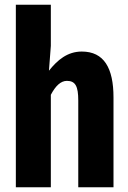

<svg xmlns="http://www.w3.org/2000/svg" viewBox="-20 -792 540 812"><path d="M47 0H195V-391C215 -429 237 -450 263 -450C299 -450 311 -427 311 -367V0H460V-380C460 -504 420 -574 326 -574C265 -574 223 -538 187 -493L195 -598V-772H47Z"/></svg>

Font: Noto Sans Mono CJK JP Bold
Style: Regular
Weight: 700
Designer: Ryoko NISHIZUKA (kana & ideographs); Paul D. Hunt (Latin, Greek & Cyrillic); Wenlong ZHANG (bopomofo); Sandoll Communica
Foundry: Adobe Systems Incorporated
Version: Version 1.004;PS 1.004;hotconv 1.0.82;makeotf.lib2.5.63406